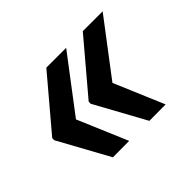

<svg xmlns="http://www.w3.org/2000/svg" viewBox="-95 -595 678 678"><g transform="rotate(-45 244.5 -256.0)"><path d="M135.7 -248 214.8 -61.5 133.3 -61 29.3 -250.5 29.8 -260.7 190.9 -451.2H290ZM317.9 -248 397 -61.5 315.4 -61 211.4 -250.5 211.9 -260.7 373 -451.2H472.2Z"/></g></svg>

Font: RobotoDraft
Style: Bold Italic
Weight: 700
Italic angle: -12°
Version: Version 2.001150; 2014